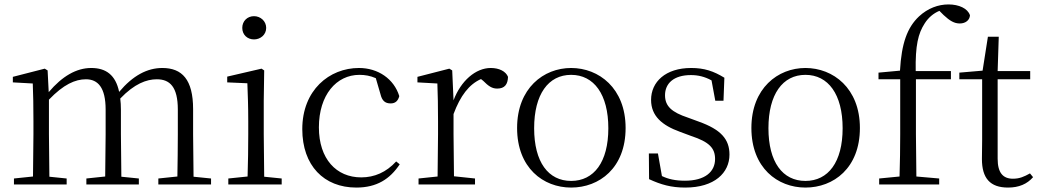

<svg xmlns="http://www.w3.org/2000/svg" viewBox="-20 -833 4700 867"><path d="M779 0H933V-27L854 -35L852 -227V-340C852 -474 802 -526 713 -526C645 -526 580 -492 518 -418C502 -495 458 -526 392 -526C325 -526 261 -489 200 -417L195 -515L182 -523L38 -486V-461L128 -456C130 -406 131 -354 131 -286V-227L129 -36L43 -27V0H281V-27L203 -35L201 -227V-383C267 -452 320 -475 368 -475C422 -475 457 -438 457 -338V-227L455 -36L370 -27V0H607V-27L528 -35L526 -227V-338C526 -356 525 -373 523 -388C587 -455 642 -475 688 -475C747 -475 783 -441 783 -338V-227C783 -172 782 -91 781 -36L695 -27V0Z M1127 -655C1156 -655 1182 -676 1182 -707C1182 -738 1156 -760 1127 -760C1097 -760 1074 -738 1074 -707C1074 -676 1097 -655 1127 -655ZM1097 0H1252V-27L1173 -35L1171 -227V-378L1173 -515L1161 -523L1006 -487V-461L1097 -457C1099 -407 1101 -352 1101 -285V-227C1101 -173 1100 -91 1098 -36L1011 -27V0Z M1589 14C1682 14 1741 -25 1785 -91L1769 -104C1724 -55 1671 -32 1611 -32C1499 -32 1420 -115 1420 -258C1420 -404 1499 -495 1603 -495C1628 -495 1652 -491 1677 -480L1698 -408C1705 -379 1718 -366 1744 -366C1764 -366 1777 -376 1783 -399C1759 -477 1687 -526 1601 -526C1467 -526 1345 -426 1345 -250C1345 -85 1443 14 1589 14Z M2028 -318C2059 -401 2098 -452 2152 -476L2162 -468C2185 -445 2201 -433 2225 -433C2259 -433 2273 -452 2274 -486C2264 -511 2234 -526 2196 -526C2128 -526 2061 -468 2028 -380L2022 -515L2009 -523L1865 -486V-461L1955 -456C1957 -406 1958 -354 1958 -285V-227L1956 -36L1870 -27V0H2125V-27L2030 -37L2028 -227Z M2559 14C2686 14 2805 -74 2805 -255C2805 -435 2684 -526 2559 -526C2435 -526 2315 -435 2315 -255C2315 -75 2433 14 2559 14ZM2559 -16C2456 -16 2392 -101 2392 -254C2392 -407 2456 -495 2559 -495C2662 -495 2727 -407 2727 -254C2727 -101 2662 -16 2559 -16Z M3074 14C3207 14 3274 -53 3274 -135C3274 -204 3236 -248 3135 -284L3086 -302C3014 -326 2983 -353 2983 -403C2983 -456 3022 -494 3100 -494C3132 -494 3162 -487 3193 -470L3210 -378H3247L3251 -482C3202 -512 3160 -526 3101 -526C2985 -526 2920 -463 2920 -382C2920 -309 2970 -267 3050 -238L3101 -219C3183 -192 3209 -164 3209 -115C3209 -57 3163 -17 3073 -17C3030 -17 2998 -24 2969 -38L2951 -140H2910L2911 -24C2965 1 3011 14 3074 14Z M3617 14C3744 14 3863 -74 3863 -255C3863 -435 3742 -526 3617 -526C3493 -526 3373 -435 3373 -255C3373 -75 3491 14 3617 14ZM3617 -16C3514 -16 3450 -101 3450 -254C3450 -407 3514 -495 3617 -495C3720 -495 3785 -407 3785 -254C3785 -101 3720 -16 3617 -16Z M4041 0H4221V-27L4118 -36L4116 -227V-475H4274V-512H4115C4113 -628 4126 -682 4156 -728C4172 -753 4195 -773 4222 -784L4241 -765C4269 -739 4289 -727 4314 -727C4341 -727 4359 -743 4360 -764C4350 -795 4310 -813 4263 -813C4217 -813 4170 -796 4130 -759C4077 -709 4051 -638 4044 -514L3947 -505V-475H4045V-227C4045 -164 4044 -99 4042 -36L3950 -27V0Z M4532 14C4581 14 4618 -2 4645 -33L4631 -50C4604 -35 4584 -26 4554 -26C4509 -26 4485 -53 4485 -116V-475H4632V-512H4485L4490 -667H4441L4417 -514L4312 -505V-475H4415V-201C4415 -165 4414 -146 4414 -115C4414 -28 4451 14 4532 14Z"/></svg>

Font: Noto Serif TC Light
Style: Regular
Weight: 300
Designer: Ryoko NISHIZUKA 西塚涼子 (kana & ideographs); Frank Grießhammer (Latin, Greek & Cyrillic); Wenlong ZHANG 张文龙 (bopomofo); San
Foundry: Adobe
Version: Version 2.001;hotconv 1.1.0;makeotfexe 2.6.0